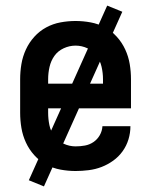

<svg xmlns="http://www.w3.org/2000/svg" viewBox="-20 -603 540 686"><path d="M250 8Q223 8 196 3Q169 -2 145 -15Q121 -28 102.5 -48.5Q84 -69 72.5 -94Q61 -119 56.5 -146Q52 -173 52 -200V-320Q52 -347 56.5 -374Q61 -401 72.5 -426Q84 -451 102.5 -471.5Q121 -492 145 -505Q169 -518 196 -523Q223 -528 250 -528Q277 -528 304 -523Q331 -518 355 -505Q379 -492 397.5 -471.5Q416 -451 427.5 -426Q439 -401 443.5 -374Q448 -347 448 -320V-216H152V-200Q152 -178 156.5 -156Q161 -134 174 -116.5Q187 -99 207.5 -89.5Q228 -80 250 -80Q267 -80 283.5 -83Q300 -86 314 -95.5Q328 -105 336.5 -120Q345 -135 346 -152H446Q446 -128 439 -105Q432 -82 418 -62.5Q404 -43 384.5 -29Q365 -15 343 -6.5Q321 2 297 5Q273 8 250 8ZM348 -304V-320Q348 -342 343 -364Q338 -386 325.5 -403.5Q313 -421 292.5 -430.5Q272 -440 250 -440Q228 -440 207.5 -430.5Q187 -421 174.5 -403.5Q162 -386 157 -364Q152 -342 152 -320V-304ZM137 63 83 41 363 -583 417 -561Z"/></svg>

Font: Iosevka Semibold
Style: Regular
Weight: 600
Monospace: yes
Designer: Belleve Invis
Foundry: Belleve Invis
Version: Version 33.2.3; ttfautohint (v1.8.4)